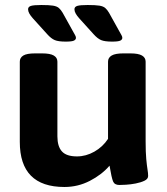

<svg xmlns="http://www.w3.org/2000/svg" viewBox="-20 -738 665 766"><path d="M237 8Q59 8 59 -172V-492Q59 -508 73 -516.5Q87 -525 120 -525H148Q180 -525 194.5 -516.5Q209 -508 209 -492V-194Q209 -154 227 -134Q245 -114 287 -114Q323 -114 356.5 -133Q390 -152 411 -184V-492Q411 -508 425.5 -516.5Q440 -525 472 -525H500Q532 -525 546.5 -516.5Q561 -508 561 -492V-174Q561 -130 563.5 -103.5Q566 -77 568.5 -62Q571 -47 571 -36Q571 -24 556.5 -17Q542 -10 521.5 -6Q501 -2 482.5 -1Q464 0 456 0Q437 0 431 -14.5Q425 -29 417 -77Q386 -41 338.5 -16.5Q291 8 237 8ZM427 -572Q398 -572 383.5 -578Q369 -584 353 -602L296 -665Q287 -675 282 -684Q277 -693 277 -701Q277 -711 288.5 -714.5Q300 -718 330 -718Q361 -718 376.5 -715.5Q392 -713 400 -706Q408 -699 415 -687L455 -615Q461 -604 464.5 -598Q468 -592 468 -587Q468 -580 460 -576Q452 -572 427 -572ZM242 -572Q213 -572 198.5 -578Q184 -584 168 -602L111 -665Q102 -675 97 -684Q92 -693 92 -701Q92 -711 103.5 -714.5Q115 -718 145 -718Q176 -718 191.5 -715.5Q207 -713 215 -706Q223 -699 230 -687L270 -615Q276 -604 279.5 -598Q283 -592 283 -587Q283 -580 275 -576Q267 -572 242 -572Z"/></svg>

Font: Asap Semi Expanded
Style: Bold
Weight: 700
Width: 6
Designer: Pablo Cosgaya
Foundry: Omnibus-Type
Version: Version 3.001; ttfautohint (v1.8.4.7-5d5b)